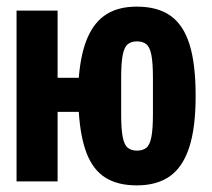

<svg xmlns="http://www.w3.org/2000/svg" viewBox="-20 -548 640 580"><path d="M218 -210H154V0H30V-516H154V-313H218Q224 -388 245 -435.5Q266 -483 302.5 -505.5Q339 -528 393 -528Q456 -528 495 -500.5Q534 -473 552.5 -414Q571 -355 571 -258Q571 -162 551.5 -102.5Q532 -43 493 -15.5Q454 12 393 12Q336 12 299 -11Q262 -34 242.5 -83Q223 -132 218 -210ZM442 -204V-312Q442 -357 437.5 -381Q433 -405 422.5 -414Q412 -423 394 -423Q376 -423 365.5 -414Q355 -405 350.5 -381Q346 -357 346 -312V-204Q346 -159 350.5 -135Q355 -111 365.5 -102Q376 -93 394 -93Q412 -93 422.5 -102Q433 -111 437.5 -135Q442 -159 442 -204Z"/></svg>

Font: iA Writer Mono V
Style: Regular
Weight: 400
Designer: Mike Abbink, Paul van der Laan, Pieter van Rosmalen
Foundry: Bold Monday
Version: Version 2.000